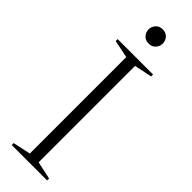

<svg xmlns="http://www.w3.org/2000/svg" viewBox="-289 -870 878 878"><g transform="rotate(45 150.0 -431.0)"><path d="M265 -12.5V0H36V-12.5L122 -31V-654.5L36 -672.5V-685H265V-672.5L179 -654.5V-31ZM150.5 -770.5Q129.5 -770.5 117 -784.2Q104.5 -798 104.5 -816.5Q104.5 -835 117 -848.8Q129.5 -862.5 150.5 -862.5Q171.5 -862.5 184 -848.8Q196.5 -835 196.5 -816.5Q196.5 -798 184 -784.2Q171.5 -770.5 150.5 -770.5Z"/></g></svg>

Font: Newsreader 36pt Light
Style: Regular
Weight: 300
Designer: Hugues Gentile
Foundry: Production Type
Version: Version 1.003